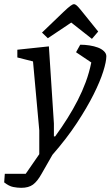

<svg xmlns="http://www.w3.org/2000/svg" viewBox="-83 -729 529 919"><path d="M19 170Q0 170 -20 166Q-40 162 -63 144L-60 103H40L105 9V-105L75 -435L0 -454V-491L151 -507L175 -138V-76H181Q213 -120 240 -163Q267 -206 289 -249Q311 -292 327.5 -336.5Q344 -381 354 -430L281 -479L301 -515Q324 -515 346 -511.5Q368 -508 385.5 -501.5Q403 -495 414.5 -484Q426 -473 426 -460Q426 -434 411 -386.5Q396 -339 365 -277Q334 -215 285.5 -141Q237 -67 168 12L116 103Q96 139 75 154.5Q54 170 19 170ZM357 -543 258 -621 146 -546 118 -573 220 -671Q242 -692 253.5 -700.5Q265 -709 271 -709Q277 -709 284.5 -702.5Q292 -696 308 -676L387 -578Z"/></svg>

Font: Faustina
Style: Italic
Weight: 400
Italic angle: -8°
Designer: Alfonso Garcia
Foundry: http://www.omnibus-type.com
Version: Version 1.200